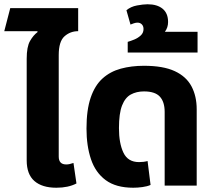

<svg xmlns="http://www.w3.org/2000/svg" viewBox="-20 -869 1011 899"><path d="M244 10Q177 10 141 -21.5Q105 -53 105 -118V-594Q105 -650 120.5 -677Q136 -704 156 -719L155 -723H0L28 -831H346V-723Q309 -723 282 -699Q255 -675 255 -611V-136Q255 -99 290 -99Q305 -99 324 -106L338 -10Q300 10 244 10Z M604 10Q523 10 475 -25.5Q427 -61 406 -123.5Q385 -186 385 -267Q385 -354 404.5 -411.5Q424 -469 460 -501.5Q496 -534 545.5 -547.5Q595 -561 654 -561Q744 -561 798 -536Q852 -511 876.5 -465Q901 -419 901 -357V0H751V-345Q751 -392 728.5 -416.5Q706 -441 654 -441Q619 -441 592.5 -426.5Q566 -412 551.5 -375Q537 -338 537 -269Q537 -198 558 -154Q579 -110 631 -110Q653 -110 671 -115L685 -3Q669 4 646.5 7Q624 10 604 10Z M578 -623V-673Q592 -677 609 -684Q626 -691 639 -703Q652 -715 652 -733Q652 -747 644 -755Q636 -763 624 -763Q616 -763 607 -760Q598 -757 591 -754L572 -821Q592 -838 621.5 -843.5Q651 -849 671 -849Q716 -849 741.5 -828Q767 -807 767 -766Q767 -740 752 -720H905V-623Z"/></svg>

Font: TSCustom
Style: Regular
Weight: 400
Designer: Monotype Design Team
Foundry: Monotype Imaging Inc.
Version: Version 2.004; ttfautohint (v1.8.3) -l 8 -r 50 -G 200 -x 14 